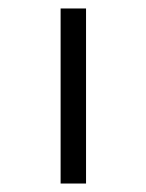

<svg xmlns="http://www.w3.org/2000/svg" viewBox="-20 -433 345 453"><path d="M123 0V-413H183V0Z"/></svg>

Font: EauTest Semilight
Style: Italic
Weight: 300
Italic angle: -12°
Designer: Christian Thalmann (Catharsis Fonts)
Version: Version 0.001;PS 000.001;hotconv 1.0.88;makeotf.lib2.5.64775